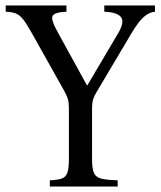

<svg xmlns="http://www.w3.org/2000/svg" viewBox="-20 -685 593 705"><path d="M363 -665H549V-642Q527 -640 507.5 -622.5Q488 -605 464 -565L337 -351Q327 -335 322.5 -322Q318 -309 318 -283V-100Q318 -66 325 -50Q332 -34 352.5 -29Q373 -24 412 -23V0H163V-23Q190 -24 205.5 -29Q221 -34 227 -50Q233 -66 233 -100V-283Q233 -309 229 -322Q225 -335 216 -351L96 -565Q77 -599 64 -615Q51 -631 37 -636Q23 -641 1 -642V-665H224V-642Q180 -640 173 -626.5Q166 -613 193 -565L299 -372H301L415 -565Q438 -605 424 -622.5Q410 -640 363 -642Z"/></svg>

Font: Bona Nova SC
Style: Regular
Weight: 400
Designer: Mateusz Machalski
Foundry: Capitalics
Version: Version 4.001; ttfautohint (v1.8.4.7-5d5b)